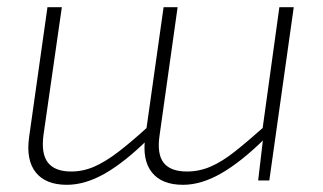

<svg xmlns="http://www.w3.org/2000/svg" viewBox="-20 -502 899 534"><path d="M152 -482 101 -127Q94 -74 113.5 -49.5Q133 -25 178 -25Q211 -25 242 -38.5Q273 -52 309 -79.5Q345 -107 391 -149L392 -115Q327 -51 272 -19.5Q217 12 166 12Q107 12 79.5 -22.5Q52 -57 61 -121L112 -482ZM474 -482 424 -127Q416 -74 435 -49.5Q454 -25 500 -25Q534 -25 565.5 -38.5Q597 -52 632.5 -80Q668 -108 714 -149L715 -115Q651 -52 595.5 -20Q540 12 489 12Q430 12 402.5 -22.5Q375 -57 384 -121L435 -482ZM797 -482 729 0H698L712 -119L709 -135L757 -482Z"/></svg>

Font: Exo 2 ExtraLight
Style: Italic
Weight: 250
Italic angle: -8°
Designer: Natanael Gama
Foundry: Natanael Gama
Version: Version 2.010